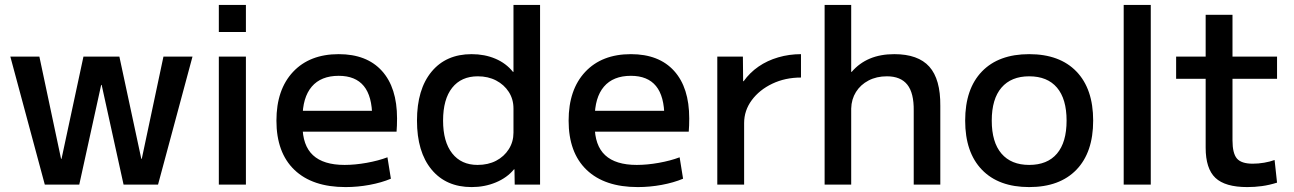

<svg xmlns="http://www.w3.org/2000/svg" viewBox="-20 -750 5258 780"><path d="M162 0 22 -520H140L228 -105H230L319 -520H465L554 -105H556L644 -520H762L622 0H482L393 -405H391L302 0Z M869 -620V-730H979V-620ZM869 0V-520H979V0Z M1384 10Q1249 10 1176 -60Q1103 -130 1103 -260Q1103 -386 1170.5 -458Q1238 -530 1356 -530Q1470 -530 1531.5 -462Q1593 -394 1593 -269Q1593 -256 1592.5 -240Q1592 -224 1591 -215H1163V-300H1509L1492 -274Q1492 -359 1458 -400.5Q1424 -442 1356 -442Q1284 -442 1246.5 -398Q1209 -354 1209 -270V-240Q1209 -159 1251.5 -119.5Q1294 -80 1380 -80Q1422 -80 1469.5 -88.5Q1517 -97 1554 -111L1568 -24Q1530 -8 1481.5 1Q1433 10 1384 10Z M1896 10Q1792 10 1733 -61.5Q1674 -133 1674 -260Q1674 -387 1733 -458.5Q1792 -530 1896 -530Q1949 -530 1992.5 -511.5Q2036 -493 2064 -458H2066V-730H2174V0H2071L2070 -62H2068Q2040 -28 1994.5 -9Q1949 10 1896 10ZM1920 -80Q1963 -80 1995.5 -97Q2028 -114 2047 -144Q2066 -174 2066 -211V-309Q2066 -347 2047 -376.5Q2028 -406 1995.5 -423Q1963 -440 1921 -440Q1854 -440 1817 -393.5Q1780 -347 1780 -260Q1780 -174 1817 -127Q1854 -80 1920 -80Z M2571 10Q2436 10 2363 -60Q2290 -130 2290 -260Q2290 -386 2357.5 -458Q2425 -530 2543 -530Q2657 -530 2718.5 -462Q2780 -394 2780 -269Q2780 -256 2779.5 -240Q2779 -224 2778 -215H2350V-300H2696L2679 -274Q2679 -359 2645 -400.5Q2611 -442 2543 -442Q2471 -442 2433.5 -398Q2396 -354 2396 -270V-240Q2396 -159 2438.5 -119.5Q2481 -80 2567 -80Q2609 -80 2656.5 -88.5Q2704 -97 2741 -111L2755 -24Q2717 -8 2668.5 1Q2620 10 2571 10Z M2894 0V-520H2998L2999 -420H3001Q3026 -455 3061.5 -479.5Q3097 -504 3141.5 -517Q3186 -530 3234 -530V-435Q3170 -435 3117.5 -410Q3065 -385 3034 -343Q3003 -301 3003 -250V0Z M3330 0V-730H3438V-458H3440Q3471 -494 3514 -512Q3557 -530 3613 -530Q3710 -530 3755.5 -479Q3801 -428 3800 -320V0H3692V-300Q3693 -372 3666 -406Q3639 -440 3583 -440Q3541 -440 3508.5 -423Q3476 -406 3457.5 -376.5Q3439 -347 3438 -309V0Z M4161 10Q4037 10 3969 -60.5Q3901 -131 3901 -260Q3901 -389 3969 -459.5Q4037 -530 4161 -530Q4285 -530 4353 -459.5Q4421 -389 4421 -260Q4421 -131 4353 -60.5Q4285 10 4161 10ZM4161 -80Q4235 -80 4274 -126Q4313 -172 4313 -260Q4313 -348 4274 -394Q4235 -440 4161 -440Q4088 -440 4048.5 -394Q4009 -348 4009 -260Q4009 -172 4048.5 -126Q4088 -80 4161 -80Z M4545 0V-730H4655V0Z M5047 10Q4957 10 4917.5 -27.5Q4878 -65 4878 -150V-430H4758V-520H4878V-690H4987V-520H5168V-430H4987V-180Q4987 -127 5005 -106Q5023 -85 5069 -85Q5092 -85 5115.5 -89Q5139 -93 5158 -100L5168 -8Q5136 2 5106.5 6Q5077 10 5047 10Z"/></svg>

Font: M PLUS 1 Medium
Style: Regular
Weight: 500
Designer: Coji Morishita
Foundry: UNDERFOREST DESIGN
Version: Version 1.001